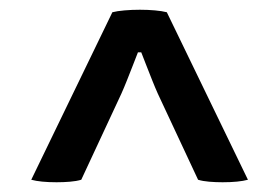

<svg xmlns="http://www.w3.org/2000/svg" viewBox="-20 -673 570 392"><path d="M486.2 -306Q467.3 -300.9 434.5 -300.9Q420.4 -300.9 407.2 -302Q393.9 -303.1 384.4 -306L302.3 -481.6Q297 -493.4 290.9 -508.7Q284.7 -524 278.8 -539.4Q272.8 -554.8 268.4 -566.1H261.6Q257.2 -554.8 251.2 -539.4Q245.3 -524 239.1 -508.7Q233 -493.4 227.7 -481.6L145.9 -306Q136.1 -303.1 122.8 -302Q109.6 -300.9 95.5 -300.9Q62.7 -300.9 43.8 -306L209.4 -648Q219.1 -650.5 234.3 -651.8Q249.5 -653.1 265.7 -653.1Q281.7 -653.1 296.3 -651.8Q310.9 -650.5 320.6 -648Z"/></svg>

Font: Signika SC
Style: Regular
Weight: 300
Designer: Anna Giedryś
Foundry: Anna Giedryś
Version: Version 2.000